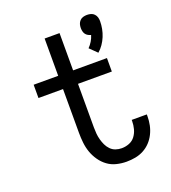

<svg xmlns="http://www.w3.org/2000/svg" viewBox="-141 -880 883 992"><g transform="rotate(-20 300.0 -383.5)"><path d="M440 -571 400 -610Q412 -622 421.5 -637.5Q431 -653 436 -670Q428 -672 420 -676.5Q412 -681 407 -688Q402 -695 400 -704Q398 -713 398 -722Q398 -733 401 -743Q404 -753 411.5 -761Q419 -769 429.5 -772Q440 -775 451 -775Q462 -775 472.5 -772Q483 -769 490.5 -761Q498 -753 501 -743Q504 -733 504 -722Q504 -701 500 -680Q496 -659 488 -639.5Q480 -620 468 -602.5Q456 -585 440 -571ZM385 8Q358 8 331 1.5Q304 -5 282 -21Q260 -37 244 -60Q228 -83 219 -108.5Q210 -134 207 -161.5Q204 -189 204 -216V-457H69V-530H204V-735H286V-530H472V-456H286V-216Q286 -199 287.5 -182Q289 -165 293.5 -148.5Q298 -132 305 -117Q312 -102 324 -89.5Q336 -77 352 -71.5Q368 -66 385 -66Q407 -66 427 -74Q447 -82 459.5 -99Q472 -116 477.5 -137Q483 -158 483 -179Q483 -181 483 -182.5Q483 -184 483 -186H566Q566 -183 566 -180.5Q566 -178 566 -175Q566 -151 561 -127Q556 -103 545 -81Q534 -59 517.5 -41.5Q501 -24 479.5 -12.5Q458 -1 434 3.5Q410 8 385 8Z"/></g></svg>

Font: Iosevka Curly Extended
Style: Regular
Weight: 400
Width: 7
Monospace: yes
Designer: Belleve Invis
Foundry: Belleve Invis
Version: Version 11.1.0; ttfautohint (v1.8.3)